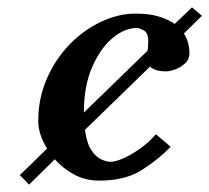

<svg xmlns="http://www.w3.org/2000/svg" viewBox="-20 -481 569 522"><path d="M502 -461 529 -438 480 -390Q488 -377 491.5 -363.5Q495 -350 495 -337Q495 -319 482.5 -308Q470 -297 455.5 -292Q441 -287 433 -287Q415 -287 404.5 -290.5Q394 -294 388 -300L211 -128Q216 -91 228.5 -72.5Q241 -54 255.5 -47.5Q270 -41 281 -41Q293 -41 314 -50Q335 -59 359.5 -76Q384 -93 404 -116L444 -82Q408 -45 363.5 -17.5Q319 10 250 10Q212 10 181.5 -6.5Q151 -23 129 -48L59 21L34 -5L108 -77Q84 -116 84 -152Q84 -214 107.5 -267.5Q131 -321 169.5 -360.5Q208 -400 255 -422Q302 -444 349 -444Q386 -444 412 -436Q438 -428 455 -416ZM381 -343Q382 -347 382.5 -353Q383 -359 383 -370Q383 -392 370.5 -398.5Q358 -405 352 -405Q319 -405 286 -377.5Q253 -350 230.5 -298.5Q208 -247 208 -175Z"/></svg>

Font: Libertinus Serif Semibold Italic
Style: Regular
Weight: 600
Italic angle: -11.5°
Designer: Philipp H. Poll, Khaled Hosny
Foundry: Caleb Maclennan
Version: Version 7.051;RELEASE